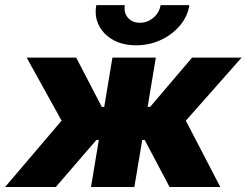

<svg xmlns="http://www.w3.org/2000/svg" viewBox="-53 -745 982 765"><path d="M-32.7 0 192.4 -264.2 53.2 -515.6H250.5L352.5 -319.3H362.3L395 -515.6H567.9L535.2 -319.3H545.4L712.4 -515.6H909.7L687.5 -264.2L824.7 0H622.6L523.4 -187.5H513.7L482.4 0H309.6L340.8 -187.5H331.1L169.4 0ZM489.3 -564.5Q436.5 -564.5 398.2 -585.7Q359.9 -606.9 341.3 -643.1Q322.8 -679.2 330.6 -724.6H444.3Q439.5 -694.8 456.5 -674.6Q473.6 -654.3 504.4 -654.3Q534.7 -654.3 558.3 -674.6Q582 -694.8 586.9 -724.6H701.7Q694.3 -679.2 663.8 -643.1Q633.3 -606.9 587.6 -585.7Q542 -564.5 489.3 -564.5Z"/></svg>

Font: Inter Display Extra Bold
Style: Italic
Weight: 800
Italic angle: -9.39999°
Designer: Rasmus Andersson
Foundry: rsms
Version: Version 4.000;git-4fc901f